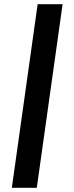

<svg xmlns="http://www.w3.org/2000/svg" viewBox="-20 -650 352 908"><path d="M36 238 158 -630H276L154 238Z"/></svg>

Font: Alumni Sans ExtraBold
Style: Italic
Weight: 800
Italic angle: -8°
Designer: Robert E. Leuschke
Foundry: Robert E. Leuschke
Version: Version 1.016